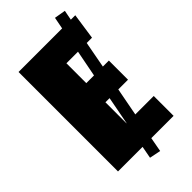

<svg xmlns="http://www.w3.org/2000/svg" viewBox="-260 -816 950 950"><g transform="rotate(-45 215.0 -341.0)"><path d="M316 -286 288 -139H417V0H261L247 76L188 64L200 0H28V-696H333L345 -758L404 -748L394 -696H425L405 -559H368L342 -420H384V-286ZM226 -559V-420H280L307 -559ZM226 -139H227L255 -286H226Z"/></g></svg>

Font: Fira Sans Extra Condensed Black
Style: Regular
Weight: 900
Width: 1
Designer: Carrois Corporate & Edenspiekermann AG
Foundry: Carrois Corporate GbR & Edenspiekermann AG
Version: Version 4.203